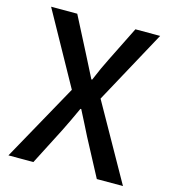

<svg xmlns="http://www.w3.org/2000/svg" viewBox="-110 -826 815 915"><g transform="rotate(15 298.0 -368.5)"><path d="M16 0 227 -380 29 -737H158L247 -564Q261 -538 273.5 -512Q286 -486 304 -452H308Q322 -486 334 -512Q346 -538 359 -564L445 -737H567L370 -375L581 0H452L355 -183Q341 -211 326 -240.5Q311 -270 294 -303H290Q275 -270 261 -240.5Q247 -211 233 -183L139 0Z"/></g></svg>

Font: Noto Sans SC Thin Medium
Style: Regular
Weight: 500
Version: Version 2.004-H2;hotconv 1.0.118;makeotfexe 2.5.65603